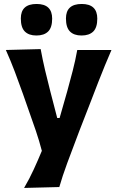

<svg xmlns="http://www.w3.org/2000/svg" viewBox="-20 -751 592 968"><path d="M101.5 196.5Q128.5 150.5 150.2 103Q172 55.5 191 9.5Q178 -40.5 161 -90.8Q144 -141 126.5 -189.5L95 -279.5Q76 -333 54.8 -389.2Q33.5 -445.5 9.5 -499L185 -503.5Q195 -449 207.2 -397.2Q219.5 -345.5 233.5 -291L268.5 -156H280.5L319 -291Q333.5 -343.5 346.8 -395Q360 -446.5 369.5 -499H542Q524.5 -458.5 509 -421Q493.5 -383.5 476 -338.5Q458.5 -293.5 434.5 -231L380 -91Q343.5 4.5 319 71.2Q294.5 138 279 192ZM391 -572Q353 -572 332.8 -592.2Q312.5 -612.5 312.5 -658Q312.5 -731 392 -731Q470.5 -731 470.5 -657Q470.5 -612 450 -592Q429.5 -572 391 -572ZM163.5 -572Q125.5 -572 105.2 -592.2Q85 -612.5 85 -658Q85 -731 164.5 -731Q243 -731 243 -657Q243 -612 222.5 -592Q202 -572 163.5 -572Z"/></svg>

Font: Commissioner Flair
Style: Bold
Weight: 700
Designer: Kostas Bartsokas
Foundry: Kostas Bartsokas
Version: Version 1.000; ttfautohint (v1.8.3)